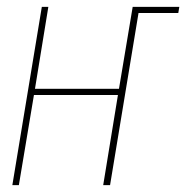

<svg xmlns="http://www.w3.org/2000/svg" viewBox="-20 -540 543 560"><path d="M16 0 102 -520H121L82 -281H327L367 -520H503L500 -502H384L301 0H281L324 -263H79L35 0Z"/></svg>

Font: Iosevka SS04 Thin
Style: Italic
Weight: 100
Italic angle: -9°
Monospace: yes
Designer: Belleve Invis
Foundry: Belleve Invis
Version: Version 19.0.0; ttfautohint (v1.8.4)